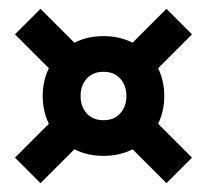

<svg xmlns="http://www.w3.org/2000/svg" viewBox="-20 -558 470 436"><path d="M358 -538 416 -480 339 -403Q353 -375 353 -340Q353 -305 339 -277L416 -200L358 -142L281 -219Q252 -204 215 -204Q178 -204 149 -219L72 -142L14 -200L91 -277Q77 -305 77 -340Q77 -375 91 -403L14 -480L72 -538L149 -461Q178 -476 215 -476Q252 -476 281 -461ZM253 -379.5Q239 -395 215 -395Q191 -395 177 -379.5Q163 -364 163 -340Q163 -316 177 -300.5Q191 -285 215 -285Q239 -285 253 -300.5Q267 -316 267 -340Q267 -364 253 -379.5Z"/></svg>

Font: Bebas Kai
Style: Regular
Weight: 400
Designer: Ryoichi Tsunekawa
Foundry: Dharma Type
Version: Version 1.001;PS 001.001;hotconv 1.0.70;makeotf.lib2.5.58329